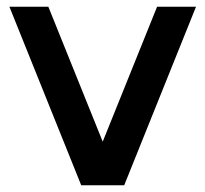

<svg xmlns="http://www.w3.org/2000/svg" viewBox="-20 -552 612 572"><path d="M222 0 8 -532H124L286 -130L448 -532H564L350 0Z"/></svg>

Font: Montreal
Style: Regular
Weight: 400
Designer: Julieta Ulanovsky, usr_local_share
Foundry: Julieta Ulanovsky, usr_local_share
Version: Version 2.001